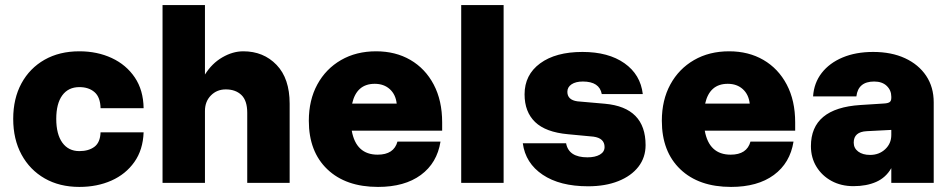

<svg xmlns="http://www.w3.org/2000/svg" viewBox="-20 -720 3742 756"><path d="M32 -252Q32 -332 64.5 -391.8Q97 -451.5 155.5 -484.8Q214 -518 292.5 -518Q363 -518 420 -491.5Q477 -465 510.8 -415Q544.5 -365 545.5 -294H376Q375 -337.5 352.2 -357.2Q329.5 -377 292.5 -377Q249 -377 225.2 -344.5Q201.5 -312 201.5 -252Q201.5 -191.5 225.5 -158.2Q249.5 -125 292.5 -125Q329 -125 351.8 -142Q374.5 -159 376 -199H545.5Q543 -130 509 -82Q475 -34 418.8 -9Q362.5 16 292.5 16Q214.5 16 156 -17.5Q97.5 -51 64.8 -111.2Q32 -171.5 32 -252Z M953.5 -276Q953.5 -324 930.5 -346Q907.5 -368 869 -368Q834 -368 810.5 -344.2Q787 -320.5 787 -283V0H620V-700H787V-426.5Q814.5 -470.5 855.5 -494.2Q896.5 -518 938 -518Q1017.5 -518 1069 -464.5Q1120.5 -411 1120.5 -311.5V0H953.5Z M1196 -244.5Q1196 -326 1229.5 -387.5Q1263 -449 1322.8 -483.5Q1382.5 -518 1461 -518Q1537.5 -518 1596 -484Q1654.5 -450 1687.8 -387Q1721 -324 1721 -238V-205.5H1365Q1382 -111 1467 -111Q1531 -111 1545 -162.5H1714.5Q1701 -78 1637 -31Q1573 16 1468.5 16Q1341.5 16 1268.8 -53.5Q1196 -123 1196 -244.5ZM1455.5 -390Q1384 -390 1366.5 -312H1542Q1538 -348 1514.8 -369Q1491.5 -390 1455.5 -390Z M1796 -700H1963V0H1796Z M2316.5 -182 2216 -191.5Q2128.5 -199.5 2087 -239.5Q2045.5 -279.5 2045.5 -348.5Q2045.5 -425.5 2106.8 -470.5Q2168 -515.5 2273.5 -515.5Q2375.5 -515.5 2438.8 -471Q2502 -426.5 2511 -349.5H2349.5Q2340.5 -399 2275 -399Q2247 -399 2230.5 -388Q2214 -377 2214 -358.5Q2214 -326.5 2253.5 -321L2362 -311.5Q2522 -297 2522 -148.5Q2522 -100 2493.8 -63.5Q2465.5 -27 2414.5 -6.8Q2363.5 13.5 2295.5 13.5Q2184.5 13.5 2116.8 -32Q2049 -77.5 2038.5 -156H2209Q2219 -100.5 2293 -100.5Q2323.5 -100.5 2342 -111.2Q2360.5 -122 2360.5 -141Q2360.5 -176 2316.5 -182Z M2586 -244.5Q2586 -326 2619.5 -387.5Q2653 -449 2712.8 -483.5Q2772.5 -518 2851 -518Q2927.5 -518 2986 -484Q3044.5 -450 3077.8 -387Q3111 -324 3111 -238V-205.5H2755Q2772 -111 2857 -111Q2921 -111 2935 -162.5H3104.5Q3091 -78 3027 -31Q2963 16 2858.5 16Q2731.5 16 2658.8 -53.5Q2586 -123 2586 -244.5ZM2845.5 -390Q2774 -390 2756.5 -312H2932Q2928 -348 2904.8 -369Q2881.5 -390 2845.5 -390Z M3656.5 -317V0H3489.5V-58Q3468 -20.5 3430 -3.8Q3392 13 3340.5 13Q3292 13 3254.2 -7.5Q3216.5 -28 3194.8 -63.5Q3173 -99 3173 -144.5Q3173 -294 3367.5 -306.5L3461.5 -312.5Q3477 -313.5 3483.2 -318.2Q3489.5 -323 3489.5 -334.5V-339.5Q3489.5 -364.5 3471.5 -381.8Q3453.5 -399 3422 -399Q3359 -399 3352 -340.5H3181.5Q3185 -393.5 3215.5 -432.8Q3246 -472 3298 -493.8Q3350 -515.5 3418 -515.5Q3490 -515.5 3543.5 -490.8Q3597 -466 3626.8 -421.5Q3656.5 -377 3656.5 -317ZM3341.5 -158.5Q3341.5 -136.5 3359.2 -123.2Q3377 -110 3406 -110Q3441.5 -110 3465.5 -132.5Q3489.5 -155 3489.5 -188.5V-208.5L3393 -203.5Q3341.5 -201 3341.5 -158.5Z"/></svg>

Font: Overused Grotesk ExtraBold
Style: Regular
Weight: 800
Version: Version 0.004